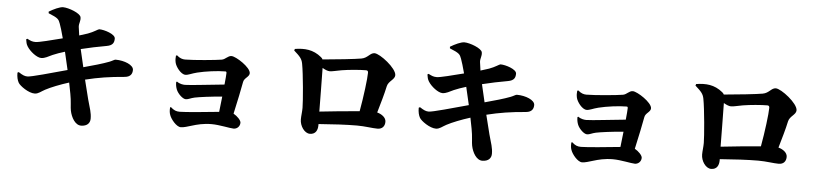

<svg xmlns="http://www.w3.org/2000/svg" viewBox="-48 -1088 6096 1430"><g transform="rotate(5 3000.0 -373.5)"><path d="M244 -416C272 -416 296 -432 327 -446C352 -457 384 -468 417 -478L448 -344C331 -312 183 -270 155 -270C134 -270 119 -276 87 -297L78 -292C78 -259 84 -236 94 -218C106 -196 173 -147 220 -148C247 -149 264 -167 294 -183C335 -205 404 -232 468 -252L484 -170C495 -115 494 -66 499 -45C509 5 540 61 585 60C631 59 651 34 651 2C651 -43 638 -74 620 -140C611 -173 600 -217 584 -284C681 -308 765 -321 876 -330C924 -334 933 -363 933 -387C933 -424 864 -452 798 -452C789 -452 777 -442 754 -433C705 -414 637 -395 563 -375L532 -508C588 -522 664 -538 723 -548C770 -556 778 -580 778 -608C778 -641 695 -667 657 -667C649 -667 620 -644 575 -628C558 -622 539 -616 512 -608C508 -633 505 -654 503 -672C501 -699 515 -716 510 -744C505 -774 415 -807 375 -807C349 -807 305 -786 270 -765L271 -753C345 -723 348 -715 360 -683C368 -662 379 -625 392 -576C310 -555 217 -531 192 -531C166 -531 155 -537 129 -550L121 -545C125 -522 126 -511 137 -493C159 -457 212 -416 244 -416Z M1344 -204C1363 -204 1380 -216 1409 -222C1443 -229 1531 -241 1613 -247L1600 -132C1505 -122 1350 -107 1307 -107C1280 -107 1263 -114 1239 -136L1233 -133C1231 -105 1234 -91 1239 -77C1249 -47 1292 7 1325 7C1347 7 1377 -3 1407 -12C1443 -23 1491 -36 1552 -36C1612 -36 1691 -17 1718 -17C1743 -17 1765 -37 1765 -65C1765 -83 1737 -112 1708 -128C1728 -216 1750 -324 1758 -369C1763 -400 1802 -411 1802 -438C1802 -482 1689 -554 1656 -554C1628 -554 1614 -526 1585 -521C1545 -514 1379 -498 1313 -498C1294 -498 1273 -504 1251 -524L1243 -521C1241 -503 1241 -489 1245 -470C1251 -440 1291 -385 1325 -385C1348 -385 1370 -399 1411 -409C1472 -424 1561 -436 1620 -436C1626 -436 1629 -433 1629 -425C1629 -411 1626 -378 1622 -338C1531 -330 1370 -310 1329 -310C1315 -310 1289 -313 1268 -329L1262 -326C1261 -307 1265 -286 1272 -269C1284 -240 1320 -204 1344 -204Z M2287 -28C2331 -28 2345 -62 2345 -96V-106C2447 -114 2555 -120 2631 -120C2692 -120 2746 -110 2785 -110C2822 -110 2840 -134 2840 -166C2840 -198 2807 -221 2773 -230C2794 -302 2814 -370 2827 -431C2836 -471 2883 -485 2883 -518C2883 -570 2756 -668 2715 -668C2682 -668 2668 -628 2621 -620C2578 -612 2426 -596 2333 -588C2331 -593 2327 -598 2320 -604C2257 -656 2192 -659 2121 -648L2117 -636C2162 -596 2177 -580 2184 -544C2199 -466 2216 -263 2216 -216C2216 -184 2211 -158 2211 -129C2211 -81 2246 -28 2287 -28ZM2339 -525C2360 -513 2378 -505 2394 -505C2414 -505 2450 -515 2481 -520C2535 -529 2618 -536 2663 -536C2675 -536 2679 -530 2679 -518C2679 -476 2662 -337 2642 -228C2549 -221 2428 -208 2343 -199C2342 -264 2341 -439 2339 -525Z M3244 -416C3272 -416 3296 -432 3327 -446C3352 -457 3384 -468 3417 -478L3448 -344C3331 -312 3183 -270 3155 -270C3134 -270 3119 -276 3087 -297L3078 -292C3078 -259 3084 -236 3094 -218C3106 -196 3173 -147 3220 -148C3247 -149 3264 -167 3294 -183C3335 -205 3404 -232 3468 -252L3484 -170C3495 -115 3494 -66 3499 -45C3509 5 3540 61 3585 60C3631 59 3651 34 3651 2C3651 -43 3638 -74 3620 -140C3611 -173 3600 -217 3584 -284C3681 -308 3765 -321 3876 -330C3924 -334 3933 -363 3933 -387C3933 -424 3864 -452 3798 -452C3789 -452 3777 -442 3754 -433C3705 -414 3637 -395 3563 -375L3532 -508C3588 -522 3664 -538 3723 -548C3770 -556 3778 -580 3778 -608C3778 -641 3695 -667 3657 -667C3649 -667 3620 -644 3575 -628C3558 -622 3539 -616 3512 -608C3508 -633 3505 -654 3503 -672C3501 -699 3515 -716 3510 -744C3505 -774 3415 -807 3375 -807C3349 -807 3305 -786 3270 -765L3271 -753C3345 -723 3348 -715 3360 -683C3368 -662 3379 -625 3392 -576C3310 -555 3217 -531 3192 -531C3166 -531 3155 -537 3129 -550L3121 -545C3125 -522 3126 -511 3137 -493C3159 -457 3212 -416 3244 -416Z M4344 -204C4363 -204 4380 -216 4409 -222C4443 -229 4531 -241 4613 -247L4600 -132C4505 -122 4350 -107 4307 -107C4280 -107 4263 -114 4239 -136L4233 -133C4231 -105 4234 -91 4239 -77C4249 -47 4292 7 4325 7C4347 7 4377 -3 4407 -12C4443 -23 4491 -36 4552 -36C4612 -36 4691 -17 4718 -17C4743 -17 4765 -37 4765 -65C4765 -83 4737 -112 4708 -128C4728 -216 4750 -324 4758 -369C4763 -400 4802 -411 4802 -438C4802 -482 4689 -554 4656 -554C4628 -554 4614 -526 4585 -521C4545 -514 4379 -498 4313 -498C4294 -498 4273 -504 4251 -524L4243 -521C4241 -503 4241 -489 4245 -470C4251 -440 4291 -385 4325 -385C4348 -385 4370 -399 4411 -409C4472 -424 4561 -436 4620 -436C4626 -436 4629 -433 4629 -425C4629 -411 4626 -378 4622 -338C4531 -330 4370 -310 4329 -310C4315 -310 4289 -313 4268 -329L4262 -326C4261 -307 4265 -286 4272 -269C4284 -240 4320 -204 4344 -204Z M5287 -28C5331 -28 5345 -62 5345 -96V-106C5447 -114 5555 -120 5631 -120C5692 -120 5746 -110 5785 -110C5822 -110 5840 -134 5840 -166C5840 -198 5807 -221 5773 -230C5794 -302 5814 -370 5827 -431C5836 -471 5883 -485 5883 -518C5883 -570 5756 -668 5715 -668C5682 -668 5668 -628 5621 -620C5578 -612 5426 -596 5333 -588C5331 -593 5327 -598 5320 -604C5257 -656 5192 -659 5121 -648L5117 -636C5162 -596 5177 -580 5184 -544C5199 -466 5216 -263 5216 -216C5216 -184 5211 -158 5211 -129C5211 -81 5246 -28 5287 -28ZM5339 -525C5360 -513 5378 -505 5394 -505C5414 -505 5450 -515 5481 -520C5535 -529 5618 -536 5663 -536C5675 -536 5679 -530 5679 -518C5679 -476 5662 -337 5642 -228C5549 -221 5428 -208 5343 -199C5342 -264 5341 -439 5339 -525Z"/></g></svg>

Font: GenKiMin2 TW H
Style: Regular
Weight: 900
Version: Version 2.100;PS 2.1;hotconv 16.6.51;makeotf.lib2.5.65220 DE